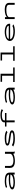

<svg xmlns="http://www.w3.org/2000/svg" viewBox="4139 -4850 722 9040"><g transform="rotate(-90 4500.0 -330.0)"><path d="M425 11C531 11 731 -3 801 -70V0H893V-243C893 -415 733 -467 491 -467C365 -467 251 -446 165 -403L233 -357C303 -391 393 -401 481 -401C656 -401 775 -373 802 -269C720 -275 624 -279 561 -279C309 -279 100 -213 100 -115C100 -41 217 11 425 11ZM198 -119C198 -181 381 -214 573 -214C635 -214 733 -206 805 -201C783 -102 628 -56 439 -56C329 -56 198 -76 198 -119Z M1439 11C1559 11 1723 -19 1781 -70C1781 -47 1785 -23 1802 0H1892C1875 -24 1872 -47 1872 -71V-457H1780V-219C1780 -110 1603 -59 1475 -59C1233 -59 1208 -159 1208 -226V-457H1116L1114 -226C1114 -143 1131 11 1439 11Z M2504 10C2756 10 2882 -39 2882 -127C2882 -201 2796 -239 2568 -268C2360 -294 2260 -305 2260 -349C2260 -378 2351 -396 2506 -396C2640 -396 2738 -375 2796 -339L2866 -390C2776 -438 2704 -468 2502 -468C2277 -468 2165 -414 2165 -345C2165 -258 2277 -232 2510 -201C2709 -175 2787 -166 2787 -124C2787 -86 2673 -62 2508 -62C2341 -62 2259 -88 2188 -132L2122 -69C2226 -13 2325 10 2504 10Z M3259 0H3351V-387H3699V-457H3351V-495C3351 -573 3469 -603 3601 -603C3699 -603 3759 -592 3829 -549L3883 -608C3817 -650 3711 -671 3597 -671C3401 -671 3259 -608 3259 -495V-457H3063V-387H3259Z M4425 11C4531 11 4731 -3 4801 -70V0H4893V-243C4893 -415 4733 -467 4491 -467C4365 -467 4251 -446 4165 -403L4233 -357C4303 -391 4393 -401 4481 -401C4656 -401 4775 -373 4802 -269C4720 -275 4624 -279 4561 -279C4309 -279 4100 -213 4100 -115C4100 -41 4217 11 4425 11ZM4198 -119C4198 -181 4381 -214 4573 -214C4635 -214 4733 -206 4805 -201C4783 -102 4628 -56 4439 -56C4329 -56 4198 -76 4198 -119Z M5158 0H5842V-72H5547V-665H5170V-593H5455V-72H5158Z M6158 0H6842V-72H6547V-665H6170V-593H6455V-72H6158Z M7547 10C7683 10 7797 -14 7875 -61L7795 -106C7733 -72 7645 -60 7551 -60C7387 -60 7190 -95 7180 -213H7900C7902 -224 7904 -235 7904 -246C7904 -395 7729 -468 7521 -468C7289 -468 7090 -382 7090 -227C7090 -74 7279 10 7547 10ZM7186 -279C7212 -375 7385 -401 7511 -401C7653 -401 7806 -364 7806 -279Z M8121 0H8213V-253C8213 -340 8354 -393 8539 -393C8713 -393 8793 -360 8793 -265V0H8885V-267C8885 -405 8756 -467 8579 -468C8382 -469 8255 -414 8213 -366V-457H8121Z"/></g></svg>

Font: Inconsolata UltraExpanded
Style: Regular
Weight: 400
Width: 9
Monospace: yes
Designer: Raph Levien, Cyreal, Brenton Simpson
Foundry: Raph Levien, Cyreal, Google
Version: Version 3.100